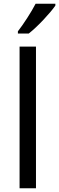

<svg xmlns="http://www.w3.org/2000/svg" viewBox="-20 -1010 317 1030"><path d="M277 -980V-990H171C148 -945 105 -879 76 -842V-830H134C181 -866 252 -943 277 -980ZM173 0V-760H85V0Z"/></svg>

Font: Noto Sans Runic
Style: Regular
Weight: 400
Designer: Monotype Design Team
Foundry: Monotype Imaging Inc.
Version: Version 2.002